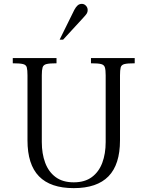

<svg xmlns="http://www.w3.org/2000/svg" viewBox="-20 -960 759 992"><path d="M361 12Q241 12 181.5 -49Q122 -110 122 -235V-571Q122 -598 118.5 -611.5Q115 -625 99 -629Q83 -633 46 -633V-660H272V-633Q236 -633 220 -629Q204 -625 200 -611.5Q196 -598 196 -571V-226Q196 -166 213.5 -119Q231 -72 267.5 -45Q304 -18 361 -18Q418 -18 454.5 -45Q491 -72 508.5 -119Q526 -166 526 -226V-571Q526 -598 522 -611.5Q518 -625 502.5 -629Q487 -633 450 -633V-660H676V-633Q639 -633 623 -629Q607 -625 603.5 -611.5Q600 -598 600 -571V-235Q600 -110 540.5 -49Q481 12 361 12ZM288 -755 364 -909Q372 -924 381 -932Q390 -940 403 -940Q415 -940 424 -930.5Q433 -921 433 -908Q433 -898 428.5 -890.5Q424 -883 409 -867L306 -755Z"/></svg>

Font: Frank Ruhl Libre Light
Style: Regular
Weight: 300
Designer: Yanek Iontef
Foundry: Fontef
Version: Version 6.003;gftools[0.9.30]